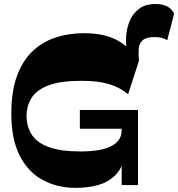

<svg xmlns="http://www.w3.org/2000/svg" viewBox="-20 -907 873 941"><path d="M609 -622.4Q597.1 -666.4 597.6 -712.9Q598.1 -759.3 613.3 -798.9Q628.4 -838.6 660.1 -863Q691.7 -887.4 743.1 -887.4Q776.3 -887.4 798.9 -875.9Q821.6 -864.4 833.4 -840.4L799.4 -709.1Q790 -717 774.2 -721.2Q758.4 -725.4 739 -725.4Q698 -725.4 680.2 -710.7Q662.4 -696 660.1 -669.6Q657.9 -643.1 661 -609ZM350.6 13.7Q260.6 13.7 189.1 -25Q117.6 -63.7 76.5 -144.3Q35.4 -224.9 35.4 -350.4Q35.4 -456.9 62.1 -531.7Q88.7 -606.6 137.1 -653.6Q185.4 -700.6 250.6 -722.4Q315.9 -744.3 392.4 -744.3Q494.7 -744.3 559.5 -706.9Q624.3 -669.4 661 -609L607.9 -445.3Q567.1 -479.1 513.1 -495.3Q459.1 -511.4 376.6 -510.9Q280.9 -510.9 222.4 -490.2Q164 -469.6 137.6 -431.3Q111.1 -393 110.1 -339.6Q110.1 -285.4 136.4 -245.9Q162.6 -206.4 220.9 -185.6Q279.1 -164.7 374.9 -164.7Q478.9 -165.1 527.6 -191.9Q576.3 -218.7 576.3 -267.4V-326.3L624.3 -276H371.4V-368H656.3V0H576.3V-128.4L588 -122.6Q571.3 -71.3 538.2 -41.6Q505.1 -11.9 457.4 0.9Q409.7 13.7 350.6 13.7Z"/></svg>

Font: Savate ExtraLight
Style: Regular
Weight: 200
Designer: Max Esnée
Foundry: Plomb Type
Version: Version 2.000